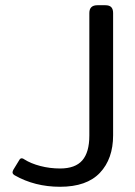

<svg xmlns="http://www.w3.org/2000/svg" viewBox="-20 -700 515 735"><path d="M36 -29Q28 -34 28 -40Q28 -44 31 -50L53 -86Q57 -94 63 -94Q68 -94 73 -90Q98 -74 134.5 -64.5Q171 -55 210 -55Q268 -55 295 -86Q322 -117 322 -181V-650Q322 -680 353 -680H383Q399 -680 406 -672.5Q413 -665 413 -650V-182Q413 -92 362.5 -38.5Q312 15 210 15Q113 15 36 -29Z"/></svg>

Font: Mitr Light
Style: Regular
Weight: 300
Designer: Thanarat Vachiruckul
Foundry: Cadson Demak
Version: Version 1.003